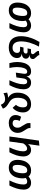

<svg xmlns="http://www.w3.org/2000/svg" viewBox="1884 -2679 1011 4819"><g transform="rotate(90 2389.5 -269.5)"><path d="M791 -356Q791 -272 762.5 -180.5Q734 -89 689 0H559Q606 -91 634.5 -182.5Q663 -274 663 -354Q663 -403 644.5 -425Q626 -447 590 -447Q542 -447 498 -409Q509 -368 509 -322Q508 -244 482 -167Q456 -90 395.5 -37.5Q335 15 240 15Q143 15 93.5 -43.5Q44 -102 44 -208Q44 -287 70.5 -363.5Q97 -440 157 -492Q217 -544 312 -544Q409 -544 462 -480Q533 -544 621 -544Q699 -544 745 -495Q791 -446 791 -356ZM307 -448Q234 -448 202.5 -369.5Q171 -291 171 -194Q171 -135 188 -108Q205 -81 246 -81Q319 -81 350 -162.5Q381 -244 381 -341Q381 -397 364 -422.5Q347 -448 307 -448Z M888 -289Q888 -403 927 -524Q966 -645 1033 -755L1149 -741Q1019 -499 1019 -292Q1019 -190 1059.5 -134.5Q1100 -79 1178 -79Q1238 -79 1273 -111Q1308 -143 1308 -196Q1308 -268 1223 -268H1153L1173 -354H1247Q1283 -354 1303.5 -370.5Q1324 -387 1324 -416Q1324 -456 1273 -456H1194L1213 -542H1283Q1309 -542 1324.5 -553.5Q1340 -565 1340 -585Q1340 -600 1331.5 -612.5Q1323 -625 1305 -644Q1281 -670 1269 -691Q1257 -712 1260 -741L1363 -751Q1364 -731 1376 -714.5Q1388 -698 1411 -675Q1436 -650 1449 -630.5Q1462 -611 1462 -586Q1462 -549 1435 -528.5Q1408 -508 1355 -501Q1403 -499 1428 -476.5Q1453 -454 1453 -418Q1453 -323 1330 -310Q1384 -302 1410.5 -271.5Q1437 -241 1437 -193Q1437 -131 1402.5 -83.5Q1368 -36 1308.5 -10Q1249 16 1175 16Q1029 16 958.5 -66Q888 -148 888 -289Z M1536 -195Q1536 -291 1561 -370Q1586 -449 1639 -496.5Q1692 -544 1774 -544Q1888 -544 1899 -428Q1936 -544 2055 -544Q2130 -544 2175.5 -495.5Q2221 -447 2221 -351Q2221 -267 2192 -175.5Q2163 -84 2117 0H1994Q2041 -101 2068 -188Q2095 -275 2095 -353Q2095 -447 2031 -447Q1962 -447 1948 -348L1923 -175L1803 -161L1830 -352Q1832 -364 1832 -384Q1832 -416 1819.5 -431.5Q1807 -447 1780 -447Q1718 -447 1690.5 -369Q1663 -291 1663 -191Q1663 -105 1685 0H1564Q1536 -108 1536 -195Z M2472 108Q2396 108 2319 149L2304 57Q2362 33 2434 33Q2306 -43 2306 -200Q2306 -312 2345 -389.5Q2384 -467 2449 -505.5Q2514 -544 2593 -544Q2692 -544 2747 -489Q2802 -434 2802 -344Q2802 -259 2770 -191Q2738 -123 2685 -81L2611 -164Q2675 -232 2675 -344Q2675 -397 2652 -423.5Q2629 -450 2586 -450Q2519 -450 2476.5 -387Q2434 -324 2434 -205Q2434 -126 2464.5 -75.5Q2495 -25 2557 10Q2618 46 2651.5 76.5Q2685 107 2708 162L2610 216Q2569 108 2472 108Z M3244 -394Q3278 -343 3296.5 -302.5Q3315 -262 3315 -210Q3315 -144 3284.5 -92.5Q3254 -41 3197.5 -12.5Q3141 16 3064 16Q3003 16 2958.5 -6Q2914 -28 2890.5 -66Q2867 -104 2867 -151Q2867 -223 2911 -294L3014 -261Q3003 -238 2996 -210Q2989 -182 2989 -156Q2989 -81 3074 -81Q3124 -81 3154.5 -115Q3185 -149 3185 -205Q3185 -243 3170.5 -273.5Q3156 -304 3128 -345Q3099 -387 3083.5 -420.5Q3068 -454 3068 -496Q3068 -516 3071 -529H3195Q3194 -523 3194 -508Q3194 -481 3206 -457Q3218 -433 3244 -394Z M3907 -346Q3907 -264 3877.5 -174Q3848 -84 3802 0H3679Q3722 -89 3750 -181Q3778 -273 3778 -344Q3778 -396 3760.5 -420.5Q3743 -445 3711 -445Q3677 -445 3642.5 -420Q3608 -395 3579 -347L3531 0H3405L3509 -740L3636 -753L3596 -467Q3654 -544 3743 -544Q3818 -544 3862.5 -490.5Q3907 -437 3907 -346Z M4739 -356Q4739 -272 4710.5 -180.5Q4682 -89 4637 0H4507Q4554 -91 4582.5 -182.5Q4611 -274 4611 -354Q4611 -403 4592.5 -425Q4574 -447 4538 -447Q4490 -447 4446 -409Q4457 -368 4457 -322Q4456 -244 4430 -167Q4404 -90 4343.5 -37.5Q4283 15 4188 15Q4091 15 4041.5 -43.5Q3992 -102 3992 -208Q3992 -287 4018.5 -363.5Q4045 -440 4105 -492Q4165 -544 4260 -544Q4357 -544 4410 -480Q4481 -544 4569 -544Q4647 -544 4693 -495Q4739 -446 4739 -356ZM4255 -448Q4182 -448 4150.5 -369.5Q4119 -291 4119 -194Q4119 -135 4136 -108Q4153 -81 4194 -81Q4267 -81 4298 -162.5Q4329 -244 4329 -341Q4329 -397 4312 -422.5Q4295 -448 4255 -448Z"/></g></svg>

Font: FiraGO Medium
Style: Italic
Weight: 500
Italic angle: -8°
Designer: bBox Type GmbH
Foundry: bBox Type GmbH
Version: Version 1.001